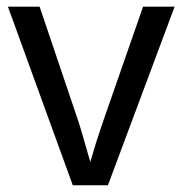

<svg xmlns="http://www.w3.org/2000/svg" viewBox="-20 -548 540 568"><path d="M299.3 0H195.3L3.4 -528.3H97.2L213.4 -184.6Q219.7 -165 247.1 -68.8L264.2 -126L283.2 -183.6L403.3 -528.3H496.6Z"/></svg>

Font: Liberation Sans
Style: Regular
Weight: 400
Designer: Steve Matteson
Foundry: Ascender Corporation
Version: Version 2.00.1